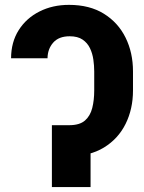

<svg xmlns="http://www.w3.org/2000/svg" viewBox="-20 -757 583 777"><path d="M209 -250.4H262.1Q302.5 -250.7 323.9 -269.3Q345.2 -288 353.3 -319.8Q361.3 -351.6 361.3 -391V-468Q361.3 -490.9 357.8 -515.7Q354.3 -540.5 344.1 -561.9Q333.9 -583.3 314.3 -596.7Q294.6 -610.2 262.1 -610.2Q218 -610.3 195.4 -584.6Q172.8 -558.9 172.3 -521.1H24.8Q25 -586.7 55.8 -635.2Q86.5 -683.6 139.6 -710.4Q192.7 -737.3 259.2 -737.3Q342.6 -737.3 400.3 -701.5Q458.1 -665.6 488.1 -604.8Q518.2 -544 518.2 -468V-391Q518.2 -316 488.3 -255.7Q458.4 -195.3 400.6 -160Q342.9 -124.7 258.6 -124.4H209ZM346.5 -250.4V0H190V-250.4Z"/></svg>

Font: Inter Tight
Style: Regular
Weight: 400
Designer: Rasmus Andersson
Foundry: rsms
Version: Version 3.002